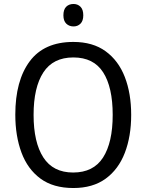

<svg xmlns="http://www.w3.org/2000/svg" viewBox="-20 -936 736 966"><path d="M640 -358Q640 -250 608 -167Q576 -84 511.5 -37Q447 10 349 10Q248 10 183.5 -37.5Q119 -85 88 -168.5Q57 -252 57 -359Q57 -530 129.5 -627.5Q202 -725 349 -725Q447 -725 511.5 -678Q576 -631 608 -548.5Q640 -466 640 -358ZM149 -358Q149 -220 198 -144Q247 -68 348 -68Q450 -68 498.5 -143.5Q547 -219 547 -358Q547 -497 499 -572Q451 -647 349 -647Q247 -647 198 -571.5Q149 -496 149 -358ZM350 -916Q371 -916 385 -902Q399 -888 399 -859Q399 -831 385 -817Q371 -803 350 -803Q328 -803 313.5 -817Q299 -831 299 -859Q299 -888 313 -902Q327 -916 350 -916Z"/></svg>

Font: Noto Sans SemiCondensed
Style: Regular
Weight: 400
Width: 4
Designer: Monotype Design Team
Foundry: Monotype Imaging Inc.
Version: Version 2.013; ttfautohint (v1.8.4.7-5d5b)